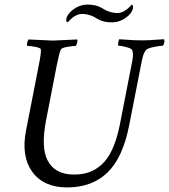

<svg xmlns="http://www.w3.org/2000/svg" viewBox="-20 -820 743 844"><path d="M211.4 -641.6Q223.6 -641.6 318.8 -646.5Q321.8 -642.6 319.3 -632.3Q316.9 -622.1 313 -618.2Q299.3 -618.2 274.9 -613.8Q250.5 -609.4 247.6 -602.5Q240.7 -588.9 229 -530.3L182.1 -289.1Q160.2 -173.8 188 -117.2Q219.7 -52.7 305.2 -52.7Q342.3 -52.7 371.6 -63Q400.9 -73.2 427.2 -96.9Q453.6 -120.6 473.4 -163.3Q493.2 -206.1 505.9 -267.6L557.6 -532.2Q563.5 -562 564.5 -573.2Q565.4 -584.5 561.5 -599.6Q559.1 -606.4 536.1 -612.8Q513.2 -619.1 500 -619.1Q498 -625 499.8 -633.5Q501.5 -642.1 503.9 -647.5Q515.6 -647 534.4 -645.5Q553.2 -644 568.4 -643.3Q583.5 -642.6 601.6 -642.6Q620.1 -642.6 635 -643.3Q649.9 -644 668 -645.5Q686 -647 701.2 -647.5Q706.1 -634.8 696.3 -619.1Q683.6 -619.1 655.3 -613.3Q627 -607.4 621.1 -599.6Q613.3 -588.9 609.1 -575.7Q605 -562.5 599.6 -533.2L547.9 -269.5Q520 -126.5 452.1 -61.3Q384.3 3.9 274.9 3.9Q170.4 3.9 120.6 -66.4Q72.8 -134.8 94.2 -245.1L149.9 -530.3Q161.6 -587.9 159.7 -602.5Q159.2 -609.4 136.5 -613.8Q113.8 -618.2 100.1 -618.2Q97.7 -621.6 99.6 -632.3Q101.6 -643.1 106 -646.5Q198.7 -641.6 211.4 -641.6ZM365.7 -799.8Q401.4 -799.8 425.3 -786.1Q439.5 -777.8 446.5 -774.2Q453.6 -770.5 467.5 -766.6Q481.4 -762.7 495.6 -762.7Q527.3 -762.7 559.1 -799.8Q564.9 -797.9 564.9 -790Q564.9 -771.5 547.4 -753.9Q513.7 -721.7 471.2 -721.7Q435.5 -721.7 411.6 -735.4Q397.5 -743.7 390.4 -747.3Q383.3 -751 369.4 -754.9Q355.5 -758.8 341.3 -758.8Q309.6 -758.8 277.8 -721.7Q271 -724.1 271 -731.4Q271 -749 289.6 -767.6Q323.2 -799.8 365.7 -799.8Z"/></svg>

Font: Amiri
Style: Slanted
Weight: 400
Italic angle: 9°
Designer: Khaled Hosny
Version: Version 000.107